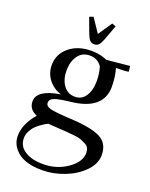

<svg xmlns="http://www.w3.org/2000/svg" viewBox="-171 -731 873 1120"><g transform="rotate(20 265.5 -171.0)"><path d="M32 161Q32 88 96 13Q44 -8 44 -58Q44 -129 185 -152Q135 -169 106 -207.5Q77 -246 77 -295Q77 -363 130.5 -407.5Q184 -452 268 -452Q323 -452 366 -432L509 -446L512 -418V-411L484 -408Q450 -408 435 -407Q450 -356 450 -295Q450 -153 257 -131Q191 -124 160.5 -114Q130 -104 130 -80Q130 -59 159.5 -51Q189 -43 280 -38Q414 -32 472.5 -3Q531 26 531 100Q531 154 485 201Q439 248 370.5 274.5Q302 301 234 301Q132 301 82 260Q32 219 32 161ZM70 161Q70 211 113 238.5Q156 266 226 266Q311 266 376.5 220Q442 174 442 119Q442 102 435.5 89Q429 76 413 68Q397 60 382.5 54.5Q368 49 339 46Q310 43 291 41.5Q272 40 235 38Q199 36 176 34Q172 36 164.5 39.5Q157 43 139 55.5Q121 68 107 81.5Q93 95 81.5 116.5Q70 138 70 161ZM267 -167Q309 -167 332.5 -203Q356 -239 356 -295Q356 -342 344 -382Q318 -423 268 -423Q221 -423 195 -386.5Q169 -350 169 -295Q169 -240 195 -203.5Q221 -167 267 -167ZM186 -634 210 -643 268 -557 326 -643 350 -634 316 -542Q306 -515 295.5 -504Q285 -493 268 -493Q251 -493 240.5 -504Q230 -515 220 -542Z"/></g></svg>

Font: Dihjauti
Style: Bold
Weight: 700
Designer: T. Christopher White
Version: Version 3.0.0